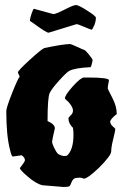

<svg xmlns="http://www.w3.org/2000/svg" viewBox="-20 -714 499 763"><path d="M115 -679 192 -658Q202 -658 237 -676Q272 -694 282 -694Q292 -694 326.5 -672Q361 -650 361 -644Q361 -628 354 -612Q347 -596 344 -596Q341 -596 315.5 -607Q290 -618 284 -618L173 -584Q164 -584 115 -620L99 -631Q99 -641 105.5 -660Q112 -679 115 -679ZM58 -410 51 -426Q51 -433 97.5 -475.5Q144 -518 156 -523Q232 -539 259 -539Q262 -539 286 -528Q310 -517 315 -515.5Q320 -514 334 -496.5Q348 -479 348 -475Q343 -447 339 -447Q276 -444 255 -432Q245 -427 215.5 -394.5Q186 -362 177.5 -344.5Q169 -327 169 -233Q198 -220 198 -204Q187 -157 187 -150.5Q187 -144 195 -127Q203 -110 211 -102Q226 -94 235.5 -94Q245 -94 248 -97Q272 -121 272 -179Q272 -192 270 -206Q252 -223 252 -244Q252 -247 261 -255.5Q270 -264 270 -274Q270 -284 262 -296Q254 -308 246 -314.5Q238 -321 238 -323Q238 -336 269.5 -371Q301 -406 314 -406H328Q413 -406 413 -395Q408 -368 408 -364Q408 -360 426 -326Q444 -292 444 -261Q418 -240 418 -230.5Q418 -221 428 -212Q438 -203 438 -202Q438 -193 430 -161.5Q422 -130 422 -113Q422 -96 374 -48Q328 -4 313 -4H312Q307 -8 296 -8L285 -7Q270 -7 263 13Q260 22 256.5 25.5Q253 29 232 29L147 22Q122 15 90.5 -12Q59 -39 59 -46Q59 -47 69 -59.5Q79 -72 79 -78Q79 -88 66 -97L31 -92Q26 -92 20 -118Q5 -174 5 -272Q5 -286 28 -344Q51 -402 58 -409Z"/></svg>

Font: Piedra
Style: Regular
Weight: 400
Designer: Angel Koziupa & Ale Paul
Foundry: Angel Koziupa and Alejandro Paul
Version: Version 1.000